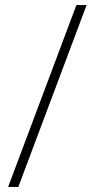

<svg xmlns="http://www.w3.org/2000/svg" viewBox="-20 -734 372 754"><path d="M320 -714 52 0H12L280 -714Z"/></svg>

Font: Noto Sans Arabic UI XLt
Style: Regular
Weight: 200
Designer: Monotype Design Team, Nadine Chahine and Nizar Qandah
Foundry: Monotype Imaging Inc.
Version: Version 2.010; ttfautohint (v1.8.4.7-5d5b)